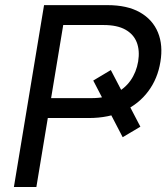

<svg xmlns="http://www.w3.org/2000/svg" viewBox="-20 -748 665 768"><path d="M423.3 -467.8 541.5 -241.2 470.7 -199.2 353 -425.8ZM35.6 0 156.2 -727.5H409.2Q489.3 -727.5 540 -698.5Q590.8 -669.4 611.8 -618.2Q632.8 -566.9 621.6 -500.5Q610.8 -433.6 573.2 -383.1Q535.6 -332.5 475.3 -304.2Q415 -275.9 335 -275.9H138.2L151.4 -355.5H346.2Q400.9 -355.5 439.7 -374Q478.5 -392.6 502 -425.8Q525.4 -459 532.7 -502.4Q539.6 -545.9 527.1 -578.4Q514.6 -610.8 481.7 -629.4Q448.7 -647.9 394.5 -647.9H232.9L125.5 0Z"/></svg>

Font: Inter 24pt
Style: Italic
Weight: 400
Italic angle: -9.3988°
Designer: Rasmus Andersson
Foundry: rsms
Version: Version 4.001;git-66647c0bb